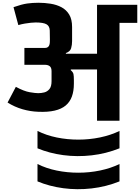

<svg xmlns="http://www.w3.org/2000/svg" viewBox="-20 -876 1016 1393"><path d="M252 74Q316 106 392 121.5Q468 137 548.5 137Q629 137 706 121Q783 105 847 74V200Q750 239 645 251Q540 263 439 249.5Q338 236 252 200ZM252 314Q316 346 392 361.5Q468 377 548.5 377Q629 377 706 361Q783 345 847 314V440Q750 479 645 491Q540 503 439 489.5Q338 476 252 440ZM78 -824Q138 -845 177 -850.5Q216 -856 259 -856Q304 -856 347.5 -849Q391 -842 426 -823.5Q461 -805 482 -770.5Q503 -736 503 -680V-578Q503 -550 496 -526Q489 -502 458 -491V-486H684V-841H976V-710H847V0H684V-372Q655 -372 628 -372Q601 -372 577 -372Q553 -372 532 -372Q511 -372 494 -372L493 -367Q510 -353 513 -338.5Q516 -324 516 -295V-269Q516 -215 501.5 -175.5Q487 -136 456.5 -110.5Q426 -85 376.5 -73.5Q327 -62 258 -65Q200 -67 143 -83.5Q86 -100 35 -132L95 -246Q154 -214 195.5 -207Q237 -200 257 -200Q279 -200 301 -205.5Q323 -211 338.5 -229.5Q354 -248 354 -287V-360Q354 -373 350.5 -382Q347 -391 340.5 -396Q334 -401 325 -403.5Q316 -406 304 -406H157V-528H304Q319 -528 327 -534Q335 -540 338 -549.5Q341 -559 341.5 -569.5Q342 -580 342 -589L341 -655Q340 -687 317 -700Q294 -713 239 -713Q225 -713 204.5 -711Q184 -709 160.5 -705Q137 -701 113 -694Z"/></svg>

Font: Matangi Black
Style: Regular
Weight: 900
Designer: Prashant Pant
Foundry: The Graphic Ant
Version: Version 3.002